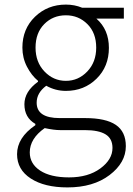

<svg xmlns="http://www.w3.org/2000/svg" viewBox="-20 -567 583 841"><path d="M275.4 253.9Q174.8 253.9 114.7 214.8Q54.7 175.8 54.7 108.4Q54.7 36.1 134.8 -18.6V-24.4Q86.9 -51.8 86.9 -110.4Q86.9 -166 146.5 -209V-212.9Q118.2 -236.3 98.1 -274.9Q78.1 -313.5 78.1 -358.4Q78.1 -440.4 133.3 -493.7Q188.5 -546.9 268.6 -546.9Q306.6 -546.9 339.8 -533.2H522.5V-485.4H402.3Q457 -437.5 457 -357.4Q457 -275.4 402.8 -222.2Q348.6 -168.9 268.6 -168.9Q222.7 -168.9 182.6 -191.4Q140.6 -160.2 140.6 -117.2Q140.6 -49.8 241.2 -49.8H352.5Q443.4 -49.8 487.3 -20Q531.2 9.8 531.2 73.2Q531.2 145.5 460 199.7Q388.7 253.9 275.4 253.9ZM401.4 -358.4Q401.4 -422.9 362.8 -461.4Q324.2 -500 268.6 -500Q211.9 -500 173.8 -461.4Q135.7 -422.9 135.7 -358.4Q135.7 -294.9 174.8 -253.9Q213.9 -212.9 268.6 -212.9Q323.2 -212.9 362.3 -253.9Q401.4 -294.9 401.4 -358.4ZM282.2 210Q366.2 210 419.4 170.9Q472.7 131.8 472.7 81.1Q472.7 40 442.4 21.5Q412.1 2.9 351.6 2.9H243.2Q216.8 2.9 175.8 -5.9Q110.4 40 110.4 100.6Q110.4 150.4 155.8 180.2Q201.2 210 282.2 210Z"/></svg>

Font: Bpmf Zihi Sans Light
Style: Light
Weight: 300
Foundry: But Ko
Version: Version 1.320